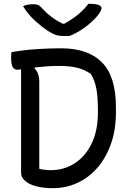

<svg xmlns="http://www.w3.org/2000/svg" viewBox="-20 -972 690 1002"><path d="M585 -384Q585 -295 559.5 -222.5Q534 -150 489.5 -98Q445 -46 385 -18Q325 10 256 10Q207 10 168.5 0Q130 -10 109 -30Q97 -42 93.5 -51Q90 -60 90 -76V-610Q77 -608 72 -608Q53 -608 45.5 -623.5Q38 -639 38 -670Q38 -679 38.5 -686Q39 -693 40 -700Q111 -712 177 -716Q243 -720 299 -720Q439 -720 512 -646.5Q585 -573 585 -413ZM185 -91Q196 -88 213.5 -86Q231 -84 246 -84Q314 -84 369.5 -119.5Q425 -155 458 -222.5Q491 -290 491 -386V-396Q491 -465 483 -508.5Q475 -552 454 -586Q423 -608 384 -618Q345 -628 291 -628Q253 -628 221 -625.5Q189 -623 162 -620L160 -615Q185 -591 185 -546ZM342 -784H310Q292 -784 275.5 -788.5Q259 -793 231 -810Q198 -832 162.5 -864Q127 -896 100 -940Q124 -950 154 -950Q171 -950 181 -945Q191 -940 202 -926Q223 -904 246.5 -885.5Q270 -867 308 -848H315Q362 -874 392.5 -900.5Q423 -927 441 -952H447Q482 -952 496 -945.5Q510 -939 510 -930Q510 -924 504 -912Q498 -900 483 -883Q456 -853 419.5 -826.5Q383 -800 342 -784Z"/></svg>

Font: Recursive Sn Csl St
Style: Regular
Weight: 400
Version: Version 1.079;hotconv 1.0.112;makeotfexe 2.5.65598; ttfautoh